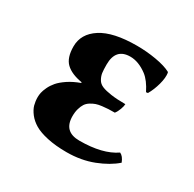

<svg xmlns="http://www.w3.org/2000/svg" viewBox="-108 -553 683 676"><g transform="rotate(30 233.0 -214.5)"><path d="M266.1 -394C288.6 -394 311.5 -385.3 335 -367.7C349.9 -356.3 363.6 -338.1 376 -313L383.3 -314C391.8 -328.6 398.5 -345.2 403.6 -363.8C408.6 -382.3 410.2 -398.1 408.2 -411.1L405.8 -414.1C390.8 -421.9 370.4 -428 344.7 -432.4C319 -436.8 293.1 -439 267.1 -439C203 -439 154.8 -428.5 122.6 -407.7C90.3 -386.9 74.2 -359.4 74.2 -325.2C74.2 -294.6 81.5 -272.3 96.2 -258.3C110.8 -244.3 132.8 -234.9 162.1 -230V-227.1C143.9 -220.5 127.8 -212.6 114 -203.4C100.2 -194.1 89.6 -185.1 82.3 -176.5C75 -167.9 69.1 -158.9 64.7 -149.4C60.3 -140 57.5 -132.1 56.2 -125.7C54.9 -119.4 54.2 -113.4 54.2 -107.9C54.2 -96.5 55.6 -85.8 58.3 -75.7C61.1 -65.6 66.7 -55.2 75 -44.4C83.3 -33.7 94 -24.4 107.2 -16.6C120.4 -8.8 138.2 -2.4 160.6 2.4C183.1 7.3 209.1 9.8 238.8 9.8C278.2 9.8 314.1 3.4 346.7 -9.3C379.2 -22 405.6 -37.3 425.8 -55.2C420.2 -69.8 412.8 -79.3 403.3 -83.5C368.8 -59.7 320.3 -47.9 257.8 -47.9C215.2 -47.9 193.8 -68.8 193.8 -110.8C193.8 -122.2 195.1 -132.4 197.8 -141.4C200.4 -150.3 203.6 -157.7 207.5 -163.6C211.4 -169.4 216.8 -174.5 223.6 -178.7C230.5 -182.9 237 -186.1 243.2 -188.2C249.3 -190.3 257.2 -192 266.6 -193.1C276 -194.3 284.2 -195 291 -195.3C297.9 -195.6 306.5 -195.8 316.9 -195.8C321.8 -202 325.8 -209.6 329.1 -218.8C332.4 -227.9 334 -235 334 -240.2C310.2 -240.2 290.6 -241.4 275.1 -243.7C259.7 -245.9 247.3 -248.9 238 -252.7C228.8 -256.4 221.8 -262.3 217.3 -270.3C212.7 -278.2 209.9 -286.2 208.7 -294.2C207.6 -302.2 207 -313.5 207 -328.1C207 -372.1 226.7 -394 266.1 -394Z"/></g></svg>

Font: Linux Biolinum G
Style: Bold
Weight: 700
Designer: Philipp H. Poll
Foundry: Philipp H. Poll
Version: Version 1.1.0